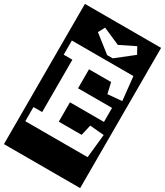

<svg xmlns="http://www.w3.org/2000/svg" viewBox="-279 -1022 1151 1340"><g transform="rotate(30 297.0 -352.0)"><path d="M-10 213V-917H604V213ZM348 -685 483 -791 454 -844 332 -784 195 -844 167 -792 303 -685ZM39 0H541L561 -190L447 -200L427 -114H243V-270H517V-383H243V-536H421L441 -450L555 -460L535 -650H39V-536H109V-114H39Z"/></g></svg>

Font: Zilla Slab Highlight
Style: Bold
Weight: 700
Designer: Typotheque Type Foundry
Foundry: Typotheque type foundry
Version: Version 1.1; 2017; ttfautohint (v1.6)